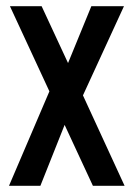

<svg xmlns="http://www.w3.org/2000/svg" viewBox="-20 -598 429 618"><path d="M9 0 139 -304 12 -578H114L199 -395L274 -578H379L247 -291L381 0H279L188 -196L110 0Z"/></svg>

Font: Oswald
Style: Regular
Weight: 400
Designer: Vernon Adams
Foundry: Vernon Adams
Version: Version 4.103; ttfautohint (v1.8.3)